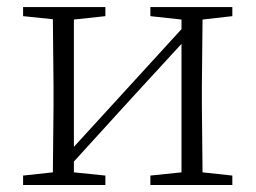

<svg xmlns="http://www.w3.org/2000/svg" viewBox="-20 -528 730 548"><path d="M409.2 -481.9V-507.8H643.1V-481.9L558.1 -472.2L556.2 -283.2V-226.1L558.1 -36.1L643.1 -26.9V0H409.2V-26.9L498 -36.1V-402.8L354 -246.1L190.9 -66.9V-36.1L280.8 -26.9V0H45.9V-26.9L130.9 -36.1L132.8 -226.1V-283.2L130.9 -473.1L45.9 -481.9V-507.8H280.8V-481.9L190.9 -472.2V-108.9L331.1 -262.2L498 -444.8V-472.2Z"/></svg>

Font: Source Han Serif TW ExtraLight
Style: Regular
Weight: 250
Designer: Ryoko NISHIZUKA Ë•øÂ°öÊ∂ºÂ≠ê (kana & ideographs); Frank Grie√ühammer (Latin, Greek & Cyrillic); Wenlong ZHANG Âº†ÊñáÈæô 
Foundry: Adobe
Version: Version 2.003;hotconv 1.1.1;makeotfexe 2.6.0